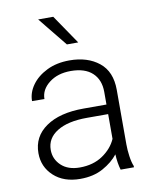

<svg xmlns="http://www.w3.org/2000/svg" viewBox="-85 -814 706 887"><g transform="rotate(-10 268.0 -370.5)"><path d="M410.2 0Q405.8 -13.7 402.6 -33.4Q399.4 -53.2 398.4 -73.7Q372.1 -40 327.1 -15.1Q282.2 9.8 219.7 9.8Q142.6 9.8 95.9 -33.2Q49.3 -76.2 49.3 -140.6Q49.3 -218.3 113.8 -262.9Q178.2 -307.6 290 -307.6H397.9V-367.2Q397.9 -423.8 363 -456.3Q328.1 -488.8 261.7 -488.8Q200.2 -488.8 160.2 -457.5Q120.1 -426.3 120.1 -382.3L62 -382.8Q62 -422.4 87.4 -457.8Q112.8 -493.2 158.4 -515.6Q204.1 -538.1 264.6 -538.1Q349.1 -538.1 402.8 -495.1Q456.5 -452.1 456.5 -366.2V-110.8Q456.5 -83.5 460.7 -54.2Q464.8 -24.9 472.7 -6.3V0ZM226.6 -42.5Q290 -42.5 334.5 -72.8Q378.9 -103 397.9 -146.5V-262.7H298.3Q208.5 -262.7 158.2 -231.4Q107.9 -200.2 107.9 -145.5Q107.9 -102.5 139.6 -72.5Q171.4 -42.5 226.6 -42.5ZM226.1 -749.5 319.3 -612.8H266.1L155.3 -749.5Z"/></g></svg>

Font: Vazirmatn RD ExtraLight
Style: Regular
Weight: 200
Designer: Saber Rastikerdar
Foundry: Saber Rastikerdar
Version: Version 32.102